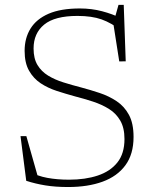

<svg xmlns="http://www.w3.org/2000/svg" viewBox="-20 -742 622 772"><path d="M465 -669.5 441.5 -669 456.5 -722.5H477.5L485.5 -495.5L459.5 -495L435.5 -648.5L471 -617Q428 -650 388.5 -664Q349 -678 291.5 -678Q200 -678 157.5 -643Q115 -608 115 -547Q115 -506.5 130.8 -480.5Q146.5 -454.5 173.5 -438Q200.5 -421.5 234.8 -410.8Q269 -400 306 -390.5Q343.5 -380.5 380.5 -368.2Q417.5 -356 448.8 -335.2Q480 -314.5 498.5 -280.2Q517 -246 517 -191.5Q517 -122 484.2 -77.5Q451.5 -33 392.5 -11.5Q333.5 10 254 10Q203 10 162.8 3.5Q122.5 -3 85.5 -15L62.5 -194.5H86L139 -7.5L95.5 -53.5Q130.5 -34 170.5 -26.8Q210.5 -19.5 257.5 -19.5Q323 -19.5 373.2 -36.2Q423.5 -53 452 -88.8Q480.5 -124.5 480.5 -183Q480.5 -228 463.5 -257.2Q446.5 -286.5 417.8 -304.2Q389 -322 353.8 -333.5Q318.5 -345 281.5 -354.5Q245 -364.5 208.8 -376.2Q172.5 -388 143.5 -407.2Q114.5 -426.5 96.8 -457.8Q79 -489 79 -537.5Q79 -589 102.8 -627.2Q126.5 -665.5 175.5 -686.8Q224.5 -708 301 -708Q348 -708 390.5 -696.8Q433 -685.5 465 -669.5Z"/></svg>

Font: Newsreader 9pt ExtraLight
Style: Regular
Weight: 250
Designer: Hugues Gentile
Foundry: Production Type
Version: Version 1.003